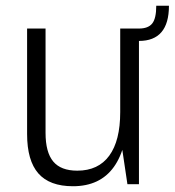

<svg xmlns="http://www.w3.org/2000/svg" viewBox="-20 -639 606 666"><path d="M138 -178Q138 -111 164.5 -79Q191 -47 248 -47Q321 -47 359 -99Q397 -151 397 -250L423 -316V-255Q423 -127 375 -60Q327 7 233 7Q152 7 113 -37.5Q74 -82 74 -174V-540H138ZM462 0H422L397 -168V-540H462ZM462 -540Q494 -540 508 -557.5Q522 -575 522 -619H566Q566 -497 462 -497Z"/></svg>

Font: Pathway Extreme SemiCondensed ExtraLight
Style: Regular
Weight: 250
Width: 4
Version: Version 1.001;gftools[0.9.26]